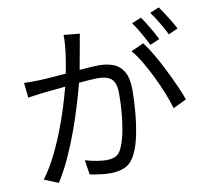

<svg xmlns="http://www.w3.org/2000/svg" viewBox="-92 -949 1184 1088"><g transform="rotate(-10 500.0 -405.5)"><path d="M768 -661Q791 -631 818 -585Q845 -539 870.5 -488Q896 -437 917.5 -389Q939 -341 951 -306L874 -269Q863 -308 843.5 -357Q824 -406 799.5 -456.5Q775 -507 748.5 -552Q722 -597 695 -628ZM780 -806Q793 -789 808 -764.5Q823 -740 837.5 -714.5Q852 -689 862 -669L807 -645Q792 -675 769 -715.5Q746 -756 726 -784ZM890 -846Q903 -828 919 -803Q935 -778 950 -753.5Q965 -729 974 -710L920 -686Q904 -718 881 -757Q858 -796 837 -824ZM64 -557Q109 -556 154 -557Q179 -558 219.5 -561Q260 -564 306 -568Q317 -622 324.5 -678.5Q332 -735 332 -786L424 -777Q421 -763 418 -747.5Q415 -732 413 -717L387 -575Q422 -578 451.5 -580Q481 -582 499 -582Q544 -582 581 -568Q618 -554 640 -517Q662 -480 662 -412Q662 -353 656 -284.5Q650 -216 637.5 -154.5Q625 -93 604 -51Q580 -1 543 15.5Q506 32 458 32Q429 32 396.5 27.5Q364 23 340 18L327 -66Q359 -56 393.5 -50.5Q428 -45 449 -45Q477 -45 499.5 -54.5Q522 -64 537 -97Q553 -131 563.5 -182Q574 -233 579 -291Q584 -349 584 -403Q584 -449 571 -472Q558 -495 534 -503Q510 -511 478 -511Q460 -511 431.5 -509Q403 -507 371 -504Q357 -450 337 -383.5Q317 -317 291 -244.5Q265 -172 232.5 -100Q200 -28 160 35L79 2Q117 -49 150 -114Q183 -179 210 -248Q237 -317 257 -381.5Q277 -446 290 -496L163 -483Q146 -481 119 -477.5Q92 -474 73 -471Z"/></g></svg>

Font: Go Noto Kurrent-Regular
Style: Regular
Weight: 400
Designer: Monotype Design Team
Foundry: Monotype Imaging Inc.
Version: Version 2.012; ttfautohint (v1.8.4.7-5d5b)